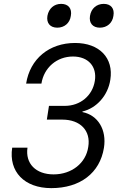

<svg xmlns="http://www.w3.org/2000/svg" viewBox="-20 -962 640 992"><path d="M496 -819C533 -819 561 -843 566 -880C573 -918 553 -942 516 -942C479 -942 451 -918 445 -880C439 -843 459 -819 496 -819ZM276 -819C313 -819 341 -843 346 -880C353 -918 333 -942 296 -942C259 -942 232 -918 225 -880C219 -843 239 -819 276 -819ZM245 10C394 10 496 -68 517 -198C532 -292 486 -367 406 -383V-386C479 -403 538 -469 550 -550C568 -662 494 -740 368 -740C234 -740 135 -658 115 -530H194C207 -613 274 -670 357 -670C436 -670 482 -618 470 -544C458 -468 395 -415 315 -415H233L222 -344H302C395 -344 450 -287 436 -203C424 -119 350 -61 257 -61C165 -61 110 -117 122 -199H43C24 -75 106 10 245 10Z"/></svg>

Font: JetBrains Mono Light
Style: Italic
Weight: 336
Italic angle: -9°
Monospace: yes
Designer: Philipp Nurullin, Konstantin Bulenkov
Foundry: JetBrains
Version: Version 2.305